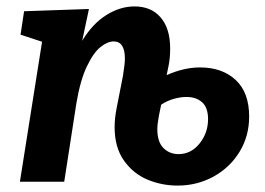

<svg xmlns="http://www.w3.org/2000/svg" viewBox="-20 -566 825 598"><path d="M756 -203Q756 -142 726 -93Q696 -44 645 -16Q594 12 533 12Q484 12 439.5 -6.5Q395 -25 366 -66Q337 -107 337 -170Q337 -197 343 -228L363 -330Q369 -368 369 -383Q369 -437 334 -437Q315 -437 293 -419.5Q271 -402 250.5 -359Q230 -316 218 -245L180 0H42L111 -436L44 -458L55 -531L257 -538L236 -439Q268 -492 311 -519Q354 -546 399 -546Q451 -546 480.5 -511.5Q510 -477 510 -415Q510 -385 505 -361L499 -332Q553 -356 603 -356Q672 -356 714 -317Q756 -278 756 -203ZM628 -195Q628 -231 609.5 -247.5Q591 -264 561 -264Q542 -264 521 -258Q500 -252 482 -240L475 -206Q470 -179 470 -164Q470 -124 489 -105Q508 -86 536 -86Q575 -86 601.5 -119Q628 -152 628 -195Z"/></svg>

Font: Bitter Pro
Style: Bold Italic
Weight: 700
Italic angle: -9°
Designer: Sol Matas, and Bitter project Authors
Foundry: Sol Matas
Version: Version 1.010